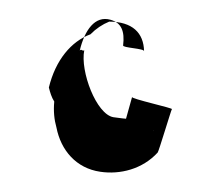

<svg xmlns="http://www.w3.org/2000/svg" viewBox="-69 -658 822 744"><g transform="rotate(10 342.0 -286.0)"><path d="M384 -210C317 -210 226 -363 228 -446C221 -439 217 -451 211 -442C216 -524 246 -586 307 -580C352 -576 370 -545 373 -491C370 -480 458 -494 457 -482C443 -553 392 -587 304 -572C280 -557 258 -536 241 -511C172 -471 125 -389 118 -280C126 -262 135 -244 148 -230C151 -193 160 -161 174 -132C206 -49 276 10 371 7C448 5 530 -31 577 -105C580 -107 600 -278 602 -280C610 -285 435 -292 442 -300L431 -188H548C545 -160 554 -262 550 -237C535 -218 411 -210 384 -210Z"/></g></svg>

Font: Ugly Stick
Style: It
Weight: 400
Designer: Stig
Foundry: Cannot Into Space Fonts
Version: Version 0.99